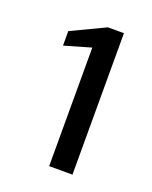

<svg xmlns="http://www.w3.org/2000/svg" viewBox="-80 -752 355 449"><g transform="rotate(20 97.5 -528.0)"><path d="M95 -352V-647L29 -628V-664L113 -704H153V-352Z"/></g></svg>

Font: DM Sans 10pt Light
Style: Regular
Weight: 300
Version: Version 4.004;gftools[0.9.30]